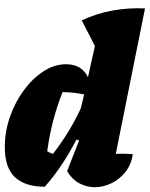

<svg xmlns="http://www.w3.org/2000/svg" viewBox="-23 -772 625 801"><path d="M489 -752H490V-751ZM164 7Q82 7 39.5 -32.5Q-3 -72 -3 -159Q-3 -223 18.5 -284.5Q40 -346 76.5 -395.5Q113 -445 158.5 -474.5Q204 -504 252 -504Q318 -504 344 -450L373 -580L318 -687Q380 -716 446 -728Q512 -740 582 -737L460 -130Q494 -132 531 -129Q525 -86 500.5 -55Q476 -24 442 -7.5Q408 9 372 9Q338 9 307.5 -7.5Q277 -24 257 -58L307 -186L296 -190Q270 -139 237.5 -89.5Q205 -40 164 7ZM174 -141Q186 -134 198 -130Q232 -174 261 -221Q290 -268 314 -320L328 -378Q285 -387 238 -388Q191 -269 174 -141Z"/></svg>

Font: Piazzolla Black
Style: Italic
Weight: 900
Italic angle: -11.3°
Designer: Juan Pablo del Peral
Foundry: Huerta Tipografica
Version: Version 1.330